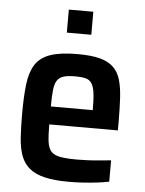

<svg xmlns="http://www.w3.org/2000/svg" viewBox="-51 -739 595 789"><g transform="rotate(5 246.0 -344.5)"><path d="M262 8Q202 8 162.5 -1.5Q123 -11 99.5 -30.5Q76 -50 64.5 -80.5Q53 -111 50 -154.5Q47 -198 47 -254Q47 -325 53 -375.5Q59 -426 79 -457.5Q99 -489 140.5 -503.5Q182 -518 253 -518Q310 -518 345.5 -508.5Q381 -499 401.5 -479Q422 -459 431 -428Q440 -397 442.5 -353.5Q445 -310 445 -255V-220H162Q162 -175 165.5 -148.5Q169 -122 181.5 -108.5Q194 -95 219.5 -90.5Q245 -86 288 -86Q308 -86 331 -87Q354 -88 379.5 -90.5Q405 -93 428 -95V-7Q409 -3 381 0.5Q353 4 322.5 6Q292 8 262 8ZM335 -276V-294Q335 -339 331.5 -365Q328 -391 319 -404.5Q310 -418 293.5 -422Q277 -426 251 -426Q222 -426 204.5 -421Q187 -416 177.5 -402.5Q168 -389 165 -362.5Q162 -336 162 -294H353ZM201 -602V-697H302V-602Z"/></g></svg>

Font: Saira SemiCondensed SemiBold
Style: Regular
Weight: 600
Width: 4
Designer: Hector Gatti with collaboration of the Omnibus-Type team
Foundry: Omnibus-Type
Version: Version 1.101